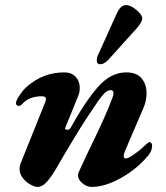

<svg xmlns="http://www.w3.org/2000/svg" viewBox="-20 -722 654 756"><path d="M57 -57Q57 -69 61 -78L159 -322Q161 -330 161 -332Q161 -343 145 -343Q93 -343 65 -310Q60 -305 54 -305Q50 -305 46.5 -307.5Q43 -310 43 -316Q43 -326 57.5 -347.5Q72 -369 85 -380Q149 -437 233 -437Q262 -437 278 -419.5Q294 -402 294 -376Q294 -357 287 -342L237 -219L236 -216Q236 -214 238.5 -212.5Q241 -211 244 -211Q252 -211 257 -217Q317 -325 367 -381Q417 -437 477 -437Q518 -437 537.5 -413.5Q557 -390 557 -355Q557 -324 544 -295L472 -127Q467 -116 467 -107Q467 -98 476 -98Q485 -98 509 -115Q533 -132 546 -145Q564 -163 569 -163Q572 -163 575.5 -159Q579 -155 579 -150Q579 -128 564 -110Q519 -56 456 -21Q393 14 341 14Q322 14 304.5 -0.5Q287 -15 287 -32Q287 -36 289 -42Q319 -108 341 -153Q397 -267 423 -338Q427 -347 427 -356Q427 -367 415 -367Q401 -367 384.5 -347.5Q368 -328 340 -285L320 -255Q305 -233 267 -170Q229 -107 201 -58Q181 -24 163.5 -5Q146 14 128 14Q117 14 99.5 4.5Q82 -5 69.5 -21.5Q57 -38 57 -57ZM361 -485Q361 -495 365 -503L438 -665Q447 -685 456 -693.5Q465 -702 477 -702Q494 -702 517 -683Q540 -664 540 -650Q540 -634 517 -609L406 -486Q389 -469 375 -469Q361 -469 361 -485Z"/></svg>

Font: EB Garamond ExtraBold
Style: Italic
Weight: 800
Italic angle: -17.2°
Designer: Georg Duffner and Octavio Pardo
Foundry: Georg Duffner
Version: Version 1.000